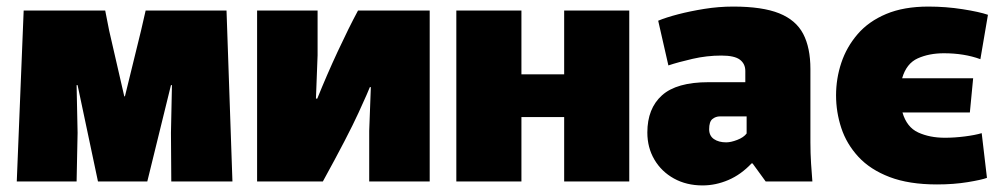

<svg xmlns="http://www.w3.org/2000/svg" viewBox="-20 -552 3067 584"><path d="M52 -520H300L312 -459L358 -259H360L409 -459L423 -520H669L687 0H501L500 -148L503 -293H500L428 0H278L216 -293H213L216 -148L213 0H31Z M762 0V-520H946V-384L941 -252H945Q974 -324 1007.5 -396Q1041 -468 1069 -520H1287V0H1103V-154L1108 -287H1105Q1102 -278 1070.5 -209Q1039 -140 962 0Z M1368 -520H1566V-326H1696V-520H1894V0H1696V-196H1566V0H1368Z M2117 12Q2068 12 2030 -9Q1992 -30 1970.5 -66.5Q1949 -103 1949 -149Q1949 -222 1993.5 -262Q2038 -302 2135 -302H2247V-336Q2247 -358 2230.5 -370.5Q2214 -383 2174 -383Q2130 -383 2086.5 -373Q2043 -363 2013 -353L1982 -489Q2006 -499 2042.5 -508.5Q2079 -518 2122.5 -525Q2166 -532 2210 -532Q2299 -532 2350 -511.5Q2401 -491 2423 -449Q2445 -407 2445 -342V-119Q2445 -87 2447 -54.5Q2449 -22 2451 0H2309L2269 -55H2266Q2234 -21 2195.5 -4.5Q2157 12 2117 12ZM2189 -119Q2203 -119 2222.5 -126.5Q2242 -134 2251 -146V-198H2170Q2157 -198 2147 -190Q2137 -182 2137 -159Q2137 -139 2151.5 -129Q2166 -119 2189 -119Z M2830 9Q2745 9 2686 -13.5Q2627 -36 2591 -75Q2555 -114 2539 -162.5Q2523 -211 2523 -262Q2523 -313 2539 -361Q2555 -409 2588.5 -448Q2622 -487 2675.5 -509.5Q2729 -532 2804 -532Q2857 -532 2908 -524Q2959 -516 2985 -507L2962 -372Q2913 -390 2851 -390Q2806 -390 2771.5 -374.5Q2737 -359 2724 -314H2940L2930 -210H2725Q2738 -165 2773 -149Q2808 -133 2854 -133Q2883 -133 2914.5 -137Q2946 -141 2966 -147L2982 -11Q2966 -5 2923.5 2Q2881 9 2830 9Z"/></svg>

Font: Murecho Black
Style: Regular
Weight: 900
Designer: Neil Summerour
Foundry: Positype
Version: Version 1.010; ttfautohint (v1.8.3)